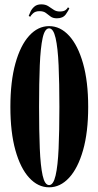

<svg xmlns="http://www.w3.org/2000/svg" viewBox="-20 -828 441 860"><path d="M200 11Q150 11 110.8 -31.8Q71.5 -74.5 49 -155Q26.5 -235.5 26.5 -349Q26.5 -463 49 -544Q71.5 -625 110.8 -668Q150 -711 200 -711Q250 -711 289.5 -668Q329 -625 352 -544Q375 -463 375 -349Q375 -235.5 352 -155Q329 -74.5 289.5 -31.8Q250 11 200 11ZM200 1Q219 1 229 -41.8Q239 -84.5 242.5 -163.2Q246 -242 246 -349Q246 -456.5 242.5 -535.5Q239 -614.5 229 -657.8Q219 -701 200 -701Q180.5 -701 171 -657.8Q161.5 -614.5 158.2 -535.5Q155 -456.5 155 -349Q155 -242 158.2 -163.2Q161.5 -84.5 171 -41.8Q180.5 1 200 1ZM235 -746Q217 -746 206.5 -754Q196 -762 185.5 -770Q175 -778 157 -778Q138 -778 127.5 -767.8Q117 -757.5 115.5 -753L108.5 -756.5Q111 -764 116.8 -776.2Q122.5 -788.5 134 -798.5Q145.5 -808.5 165 -808.5Q183.5 -808.5 196 -800.5Q208.5 -792.5 220 -784.5Q231.5 -776.5 248 -776.5Q265.5 -776.5 274 -783.2Q282.5 -790 284 -795L290.5 -791.5Q287.5 -781.5 274.8 -763.8Q262 -746 235 -746Z"/></svg>

Font: Imbue 100pt
Style: Bold
Weight: 700
Designer: Tyler Finck
Foundry: Etcetera Type Company
Version: Version 1.102; ttfautohint (v1.8.3)